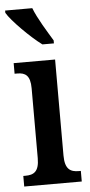

<svg xmlns="http://www.w3.org/2000/svg" viewBox="-56 -798 389 831"><g transform="rotate(-5 139.0 -383.0)"><path d="M147 -606H197V-619C174 -657 134 -721 117 -766H-1V-756C19 -721 98 -642 147 -606ZM15 0H265V-46H256C220 -46 196 -59 196 -119V-536H16V-490H28C62 -490 84 -477 84 -421V-117C84 -58 60 -46 24 -46H15Z"/></g></svg>

Font: Noto Serif Armenian ExtraCondensed SemiBold
Style: Regular
Weight: 600
Width: 2
Designer: Monotype Design Team
Foundry: Monotype Imaging Inc.
Version: Version 2.008